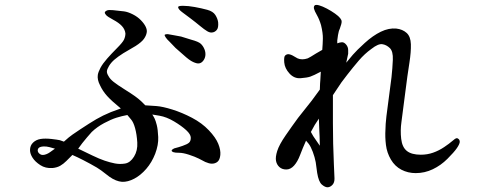

<svg xmlns="http://www.w3.org/2000/svg" viewBox="-20 -731 2040 793"><path d="M580 -296Q600 -295 626 -293Q652 -291 692 -278.5Q732 -266 773 -244.5Q814 -223 842.5 -193Q871 -163 881.5 -137Q892 -111 890 -91Q888 -71 878.5 -63Q869 -55 855 -55Q844 -55 828 -62L801 -76Q785 -84 760.5 -92Q736 -100 719.5 -100Q703 -100 696 -102.5Q689 -105 689 -109Q689 -113 699 -118Q701 -119 708 -120.5Q715 -122 734 -128.5Q753 -135 760.5 -141.5Q768 -148 768 -162Q768 -176 749 -193.5Q730 -211 699 -229.5Q668 -248 639 -253L609 -258Q615 -249 619 -240.5Q623 -232 627.5 -214.5Q632 -197 633.5 -165Q635 -133 621 -96Q607 -60 584 -33.5Q561 -7 534.5 7Q508 21 484 20Q459 18 432 -1L398 -27Q385 -37 352.5 -54.5Q320 -72 301 -81L279 -91Q266 -78 254 -66Q242 -54 229 -46.5Q216 -39 197 -37Q168 -35 146.5 -49Q125 -63 114.5 -79.5Q104 -96 104 -111Q104 -130 116.5 -142Q129 -154 147.5 -157Q166 -160 193 -157Q218 -154 227 -152L244 -146Q256 -156 263.5 -163Q271 -170 311 -196.5Q351 -223 377.5 -238.5Q404 -254 438 -268L479 -283Q441 -314 422.5 -334.5Q404 -355 393 -379Q381 -402 384 -422Q386 -434 395 -451Q404 -468 422.5 -489Q441 -510 463.5 -532.5Q486 -555 492 -567Q498 -580 498 -593Q496 -610 483.5 -623.5Q471 -637 447.5 -649.5Q424 -662 418 -669Q412 -676 413 -680Q414 -684 421 -687.5Q428 -691 447 -689Q477 -686 492.5 -684Q508 -682 528 -672Q548 -662 562 -647.5Q576 -633 582 -620Q588 -607 586 -597Q584 -584 574.5 -570.5Q565 -557 540 -541L489 -511Q467 -497 453 -485Q439 -473 430.5 -459Q422 -445 421.5 -436.5Q421 -428 428 -417Q434 -405 449 -393Q464 -381 493.5 -362.5Q523 -344 537 -334Q551 -324 563 -313L580 -296ZM207 -117Q196 -120 183.5 -123.5Q171 -127 158 -126Q145 -125 140 -120Q135 -115 136 -107.5Q137 -100 146 -94Q155 -88 171 -94Q179 -97 186 -102ZM506 -256Q484 -252 461.5 -245Q439 -238 410 -222.5Q381 -207 359 -186Q340 -165 320 -140L303 -117Q332 -103 361 -89Q390 -75 412 -67.5Q434 -60 454.5 -56Q475 -52 496.5 -55.5Q518 -59 533.5 -84Q549 -109 547 -142.5Q545 -176 538 -201.5Q531 -227 521 -238L506 -256ZM738 -504 705 -533 680 -559Q670 -568 664 -577Q658 -586 661 -588Q664 -590 673 -590Q682 -589 701 -585Q720 -582 728 -580L770 -567Q800 -559 809.5 -550Q819 -541 824.5 -527.5Q830 -514 828 -500Q826 -488 818.5 -479Q811 -470 801 -469Q793 -468 777.5 -475Q762 -482 738 -504ZM857 -597Q848 -595 836 -602Q824 -609 806 -624Q788 -639 765.5 -656Q743 -673 734 -679.5Q725 -686 720 -692Q715 -698 716 -702.5Q717 -707 736 -707Q757 -707 784.5 -702Q812 -697 836 -690.5Q860 -684 869.5 -669Q879 -654 881 -639Q883 -616 875 -607Q867 -598 857 -597Z M1305 -435Q1275 -419 1261.5 -414.5Q1248 -410 1221.5 -408Q1195 -406 1175.5 -427.5Q1156 -449 1154 -473Q1152 -497 1158 -502Q1162 -506 1168 -507Q1176 -508 1188 -502L1209 -490Q1227 -482 1251 -490Q1260 -494 1285 -510L1311 -525Q1313 -549 1313.5 -571.5Q1314 -594 1306 -627Q1299 -651 1289 -668.5Q1279 -686 1277 -694.5Q1275 -703 1279 -708Q1283 -713 1298 -709Q1312 -705 1330 -695.5Q1348 -686 1363.5 -675Q1379 -664 1385 -656Q1391 -648 1391 -643Q1392 -635 1383 -611Q1379 -604 1376 -586Q1373 -568 1373 -564V-552Q1383 -556 1392 -556.5Q1401 -557 1409.5 -547Q1418 -537 1418 -524Q1418 -511 1418 -509L1410 -472Q1422 -487 1437.5 -505Q1453 -523 1486.5 -553.5Q1520 -584 1553 -600Q1586 -616 1617 -613Q1643 -610 1659.5 -595Q1676 -580 1677 -548.5Q1678 -517 1671 -472Q1663 -423 1653 -342.5Q1643 -262 1638 -227Q1633 -192 1637 -157.5Q1641 -123 1660.5 -107.5Q1680 -92 1718 -92Q1745 -92 1769 -100.5Q1793 -109 1814.5 -123.5Q1836 -138 1848 -148.5Q1860 -159 1865 -160Q1870 -161 1874.5 -156.5Q1879 -152 1879 -145Q1878 -135 1866.5 -118.5Q1855 -102 1828 -75Q1801 -48 1767.5 -32Q1734 -16 1697 -16Q1665 -16 1638 -30Q1611 -44 1594.5 -72Q1578 -100 1574 -132.5Q1570 -165 1572 -196Q1572 -216 1576 -251L1597 -412Q1601 -449 1602.5 -484Q1604 -519 1590 -532.5Q1576 -546 1559 -548.5Q1542 -551 1514 -529Q1486 -509 1462 -481Q1438 -453 1414 -422Q1389 -391 1369 -359L1355 -338Q1355 -260 1355 -222Q1355 -184 1356 -138Q1357 -92 1359 -52Q1361 -12 1361.5 5.5Q1362 23 1353 32.5Q1344 42 1333.5 42.5Q1323 43 1309.5 31.5Q1296 20 1290 -17L1284 -61Q1280 -82 1272 -103.5Q1264 -125 1255 -137L1244 -150Q1230 -119 1219.5 -91Q1209 -63 1194.5 -47Q1180 -31 1162.5 -31Q1145 -31 1134 -41Q1123 -51 1120 -66.5Q1117 -82 1125 -107.5Q1133 -133 1159.5 -171.5Q1186 -210 1211 -244L1268 -316L1301 -361Q1302 -393 1303 -400L1305 -435ZM1301 -129Q1300 -178 1299 -188L1297 -241Q1283 -219 1280 -215L1264 -186Q1276 -164 1279 -161L1301 -129Z"/></svg>

Font: ChillKai
Style: Regular
Weight: 400
Designer: ChillType
Foundry: 寒蝉字型
Version: Version 2.000